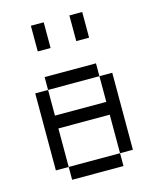

<svg xmlns="http://www.w3.org/2000/svg" viewBox="-113 -826 726 903"><g transform="rotate(-15 250.0 -375.0)"><path d="M125 -62.5V0H375V-62.5ZM125 -62.5V-250H375V-62.5H437.5Q437.5 -62.5 437.5 -437.5H375Q375 -437.5 375 -312.5H125Q125 -312.5 125 -437.5H62.5Q62.5 -437.5 62.5 -62.5ZM125 -437.5H375V-500H125ZM125 -750Q125 -750 125 -625H187.5Q187.5 -625 187.5 -750ZM312.5 -750Q312.5 -750 312.5 -625H375Q375 -625 375 -750Z"/></g></svg>

Font: Unifont
Style: Regular
Weight: 500
Version: Version 15.1.04